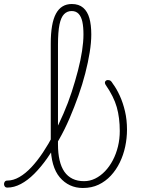

<svg xmlns="http://www.w3.org/2000/svg" viewBox="-105 -918 739 957"><path d="M-68 17Q-77 17 -81 11.5Q-85 6 -85 -0.5Q-85 -7 -81 -12.5Q-77 -18 -68 -18Q-39 -18 -8.5 -35.5Q22 -53 51.5 -84.5Q81 -116 109 -158Q137 -200 162.5 -249Q188 -298 211.5 -352Q235 -406 252.5 -460Q270 -514 283.5 -566Q297 -618 304 -664Q311 -710 311 -746Q311 -755 317 -760Q323 -765 330.5 -765Q338 -765 344 -760Q350 -755 350 -746Q350 -706 342 -656.5Q334 -607 320 -552.5Q306 -498 286 -441.5Q266 -385 242 -329Q218 -273 189 -222Q160 -171 129 -127.5Q98 -84 65.5 -51.5Q33 -19 -1 -1Q-35 17 -68 17ZM308 19Q273 19 244 5.5Q215 -8 193 -34Q171 -60 159.5 -100Q148 -140 148 -192V-701Q148 -802 174 -850Q200 -898 253 -898Q288 -898 309.5 -879.5Q331 -861 340.5 -827.5Q350 -794 350 -746Q350 -737 344 -732Q338 -727 330.5 -727Q323 -727 317 -732Q311 -737 311 -746Q311 -784 305.5 -809.5Q300 -835 287 -849Q274 -863 252 -863Q230 -863 214.5 -847.5Q199 -832 191.5 -795.5Q184 -759 184 -695V-198Q184 -154 192 -119.5Q200 -85 216 -62Q232 -39 256.5 -27Q281 -15 314 -15Q343 -15 369.5 -28Q396 -41 418.5 -64.5Q441 -88 457.5 -119.5Q474 -151 483 -188Q492 -225 492 -265Q492 -331 477 -384Q462 -437 421 -496Q417 -503 418 -508Q419 -513 423 -516Q427 -519 432 -519Q441 -519 446 -515.5Q451 -512 458 -500Q476 -476 492 -441Q508 -406 518 -363.5Q528 -321 528 -272Q528 -229 519 -187Q510 -145 492 -108Q474 -71 447.5 -42.5Q421 -14 386.5 2.5Q352 19 308 19Z"/></svg>

Font: Playwrite HR Lijeva Thin
Style: Regular
Weight: 250
Designer: Veronika Burian, José Scaglione
Foundry: TypeTogether
Version: Version 1.002